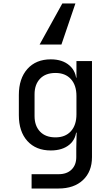

<svg xmlns="http://www.w3.org/2000/svg" viewBox="-20 -900 640 1100"><path d="M161 180V98H316Q363 98 390 71.5Q417 45 417 0V-50L419 -140H401L418 -165Q418 -105 378 -71.5Q338 -38 271 -38Q186 -38 137 -92Q88 -146 88 -240V-356Q88 -450 137 -505Q186 -560 271 -560Q338 -560 378 -525Q418 -490 418 -430L401 -455H418V-550H507V0Q507 83 455.5 131.5Q404 180 315 180ZM298 -113Q354 -113 386 -148Q418 -183 418 -245V-350Q418 -412 386 -447Q354 -482 298 -482Q241 -482 209.5 -449Q178 -416 178 -360V-235Q178 -179 209.5 -146Q241 -113 298 -113ZM412 -880 332 -645H207L337 -880Z"/></svg>

Font: JetBrains Mono
Style: Regular
Weight: 400
Monospace: yes
Designer: Philipp Nurullin, Konstantin Bulenkov
Foundry: JetBrains
Version: Version 2.305